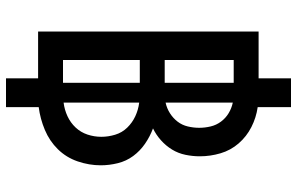

<svg xmlns="http://www.w3.org/2000/svg" viewBox="-195 -688 990 640"><g transform="rotate(90 300.0 -368.0)"><path d="M241 107V0H85V-735H241V-843H337V-732Q372 -727 403.5 -711Q435 -695 458 -668.5Q481 -642 491 -608Q501 -574 501 -539Q501 -515 496 -491Q491 -467 478.5 -446.5Q466 -426 447.5 -409.5Q429 -393 408 -383Q435 -373 459 -356.5Q483 -340 500 -317Q517 -294 524 -265.5Q531 -237 531 -209Q531 -170 518 -132Q505 -94 477.5 -66Q450 -38 413 -22.5Q376 -7 337 -2V107ZM256 -422V-652H180V-422ZM322 -425Q341 -429 357.5 -439.5Q374 -450 385.5 -465Q397 -480 401.5 -499Q406 -518 406 -537Q406 -556 401.5 -575Q397 -594 385.5 -609.5Q374 -625 357.5 -635Q341 -645 322 -649ZM180 -83H256V-339H180ZM322 -85Q346 -88 367.5 -98Q389 -108 405 -125Q421 -142 428.5 -164.5Q436 -187 436 -211Q436 -211 436 -211Q436 -211 436 -211Q436 -234 429 -257Q422 -280 405.5 -297Q389 -314 367.5 -324Q346 -334 322 -337Z"/></g></svg>

Font: Iosevka SS04 Medium Extended
Style: Regular
Weight: 500
Width: 7
Monospace: yes
Designer: Belleve Invis
Foundry: Belleve Invis
Version: Version 19.0.0; ttfautohint (v1.8.4)